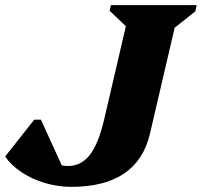

<svg xmlns="http://www.w3.org/2000/svg" viewBox="-36 -710 784 746"><path d="M241 16Q189 16 138.5 1Q88 -14 47.5 -41Q7 -68 -16 -102L97 -245H123L217 -39H89L128 -207Q128 -136 153 -100.5Q178 -65 228 -65Q279 -65 312.5 -107.5Q346 -150 368 -243L463 -651L506 -558L390 -668L395 -690H728L723 -666L587 -558L654 -651L547 -192Q523 -88 446.5 -36Q370 16 241 16Z"/></svg>

Font: Platypi Light ExtraBold
Style: Italic
Weight: 800
Italic angle: -13°
Version: Version 1.200